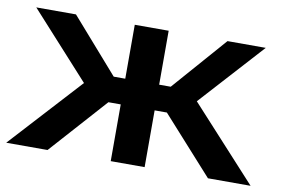

<svg xmlns="http://www.w3.org/2000/svg" viewBox="-73 -619 1051 719"><g transform="rotate(10 452.5 -259.5)"><path d="M514.6 0V-518.6H385.7V0ZM755.4 0H917.5L640.6 -302.7L548.8 -229.5ZM450.2 -313.5V-215.8H608.9L883.8 -518.6H738.3L558.6 -313.5ZM145.5 0 351.1 -229.5 265.1 -302.2 -11.7 0ZM450.2 -313.5H341.8L162.1 -518.6H11.2L286.1 -215.8H450.2Z"/></g></svg>

Font: Roboto Flex
Style: wght 600 wdth 140 opsz 13.0 GRAD 0.00 slnt 0.00 XTRA 468 XOPQ 96 YOPQ 79 YTLC 514 YTUC 712 YTAS 750 YTDE -203.00 YTFI 738
Weight: 600
Width: 8
Designer: Berlow after Robertson
Foundry: Google
Version: Version 3.100